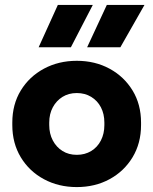

<svg xmlns="http://www.w3.org/2000/svg" viewBox="-20 -750 623 780"><path d="M292 10Q218 10 158.5 -22Q99 -54 64.5 -111Q30 -168 30 -242V-252Q30 -326 64.5 -382.5Q99 -439 158.5 -471Q218 -503 292 -503Q366 -503 425 -471Q484 -439 518.5 -382.5Q553 -326 553 -252V-242Q553 -168 518.5 -111Q484 -54 425 -22Q366 10 292 10ZM292 -121Q325 -121 350.5 -136.5Q376 -152 390 -179.5Q404 -207 404 -242V-252Q404 -287 390 -314Q376 -341 350.5 -356.5Q325 -372 292 -372Q259 -372 234 -356.5Q209 -341 194.5 -314Q180 -287 180 -252V-242Q180 -207 194.5 -179.5Q209 -152 234 -136.5Q259 -121 292 -121ZM137 -558 215 -730H357L268 -558ZM334 -558 414 -730H567L469 -558Z"/></svg>

Font: SUSE ExtraBold
Style: Regular
Weight: 800
Designer: Rene Bieder
Foundry: SUSE
Version: Version 1.000